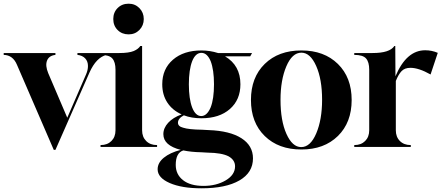

<svg xmlns="http://www.w3.org/2000/svg" viewBox="-62 -795 2389 1039"><path d="M229 16 30 -444Q8 -497 -42 -498V-508H238V-498Q203 -494 192.5 -467Q182 -440 199 -399L302 -158L404 -393Q414 -416 414 -438Q414 -463 399 -479Q384 -495 357 -498V-508H515V-498Q459 -485 422 -402L238 16Z M634 -609Q598 -609 574.5 -632.5Q551 -656 551 -692Q551 -728 574.5 -751.5Q598 -775 634 -775Q669 -775 692.5 -751Q716 -727 716 -692Q716 -657 692.5 -633Q669 -609 634 -609ZM482 0V-10H483Q519 -10 541 -32Q563 -54 563 -90V-418Q563 -459 546 -478.5Q529 -498 482 -498V-508H584Q635 -508 662 -519Q687 -530 697 -546H707V-90Q707 -54 729 -32Q751 -10 787 -10H788V0Z M1028 224Q922 224 856.5 195.5Q791 167 791 121Q791 86 824.5 58.5Q858 31 916 16Q822 -8 822 -69Q822 -102 848 -130.5Q874 -159 921 -176Q871 -198 843.5 -240Q816 -282 816 -339Q816 -422 874 -472Q932 -522 1028 -522Q1074 -522 1118 -508H1302L1292 -490H1156Q1239 -441 1239 -339Q1239 -255 1182 -205Q1125 -155 1028 -155Q974 -155 933 -171Q901 -154 901 -131Q901 -111 929 -104Q959 -94 1032 -93L1067 -91Q1182 -87 1244.5 -47Q1307 -7 1307 62Q1307 139 1233.5 181.5Q1160 224 1028 224ZM1078 -214Q1096 -260 1096 -339Q1096 -417 1078 -464Q1059 -509 1028 -509Q996 -509 978 -464Q960 -417 960 -339Q960 -260 978 -213Q996 -167 1027 -167Q1058 -167 1078 -214ZM1039 211Q1109 211 1159.5 181Q1210 151 1210 105Q1210 71 1175 51Q1138 32 1062 31L1027 29Q973 28 930 19Q889 32 889 97Q889 149 928.5 180Q968 211 1039 211Z M1569 14Q1445 14 1370.5 -59Q1296 -132 1296 -254Q1296 -376 1370.5 -449Q1445 -522 1569 -522Q1692 -522 1766.5 -449Q1841 -376 1841 -254Q1841 -132 1766.5 -59Q1692 14 1569 14ZM1568 1Q1618 1 1649.5 -73.5Q1681 -148 1681 -255Q1681 -366 1649 -438Q1617 -510 1569 -510Q1519 -510 1487.5 -436Q1456 -362 1456 -255Q1456 -142 1488 -70.5Q1520 1 1568 1Z M1855 0V-10H1856Q1892 -10 1914 -32Q1936 -54 1936 -90V-418Q1936 -459 1919 -478.5Q1902 -498 1855 -498V-508H1954Q2047 -508 2072 -546H2077L2078 -382Q2137 -523 2239 -523Q2275 -523 2307 -509L2268 -392Q2204 -428 2159 -428Q2128 -428 2111 -410Q2094 -392 2080 -357V-90Q2080 -54 2102 -32Q2124 -10 2160 -10H2161V0Z"/></svg>

Font: Gloock
Style: Regular
Weight: 400
Designer: Duarte Pinto
Foundry: Duarte Pinto
Version: Version 1.000